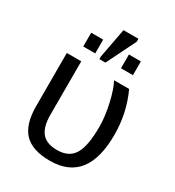

<svg xmlns="http://www.w3.org/2000/svg" viewBox="-189 -893 924 1014"><g transform="rotate(30 273.5 -386.0)"><path d="M499 -279Q499 10 272 10Q164 10 114.5 -41.5Q65 -93 65 -205V-528H153V-202Q153 -129 182 -93.5Q211 -58 276 -58Q348 -58 378.5 -108.5Q409 -159 409 -277Q409 -337 392 -413Q375 -488 353 -528H445Q499 -411 499 -279ZM267 -586H230V-602L264 -782H355V-764ZM196 -601H123V-685H196ZM426 -601H353V-685H426Z"/></g></svg>

Font: Libra Sans
Style: Regular
Weight: 400
Foundry: Context Ltd
Version: Version 1.002